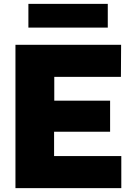

<svg xmlns="http://www.w3.org/2000/svg" viewBox="-20 -974 688 994"><path d="M60 -742H607L606 -576H261V-453H550V-292H260V-166H608V0H60ZM538 -831H127V-954H538Z"/></svg>

Font: Morrison Black
Style: Regular
Weight: 900
Designer: Pablo Impallari, Rodrigo Fuenzalida (Modified by Dan O. Williams)
Version: Version 0.03;June 6, 2019;FontCreator 11.5.0.2425 64-bit; tt